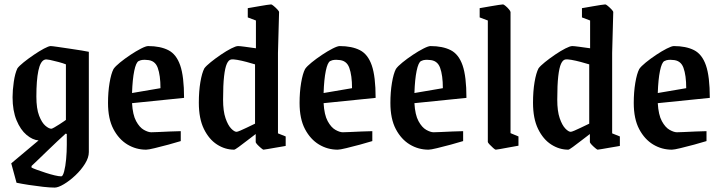

<svg xmlns="http://www.w3.org/2000/svg" viewBox="-20 -669 3272 871"><path d="M228 182Q207 182 175.5 178.5Q144 175 111.5 170Q79 165 55 160L31 72L155 -32Q128 -34 100.5 -57Q73 -80 55 -123.5Q37 -167 37 -228Q37 -259 42.5 -297.5Q48 -336 59 -359Q67 -370 87.5 -386.5Q108 -403 133 -420Q158 -437 179.5 -448.5Q201 -460 210 -460Q216 -460 240 -456.5Q264 -453 294.5 -448.5Q325 -444 350 -440Q375 -436 383 -434V21Q383 46 365.5 74Q348 102 322 126.5Q296 151 270 166.5Q244 182 228 182ZM213 -85Q216 -85 226.5 -91Q237 -97 249.5 -105Q262 -113 270.5 -119Q279 -125 279 -125V-377Q267 -382 246.5 -387.5Q226 -393 207.5 -397Q189 -401 182 -398Q163 -391 154 -348Q145 -305 145 -231Q145 -176 157.5 -144Q170 -112 186 -98.5Q202 -85 213 -85ZM258 131Q265 131 271 108.5Q277 86 280 53Q283 20 283 -12V-61L278 -63Q262 -49 240 -28Q218 -7 195 15Q172 37 153 55.5Q134 74 123 84V91Q130 95 148 101.5Q166 108 187.5 115Q209 122 228 126.5Q247 131 258 131Z M800 -29Q778 -22 744.5 -13Q711 -4 682 3Q653 10 643 10Q597 10 558 -13.5Q519 -37 494.5 -83.5Q470 -130 470 -202Q470 -251 477 -293Q484 -335 495 -356Q503 -368 524.5 -385.5Q546 -403 571.5 -420Q597 -437 619.5 -448.5Q642 -460 652 -460Q707 -460 743.5 -441.5Q780 -423 797.5 -372.5Q815 -322 815 -225L579 -201Q582 -148 597.5 -119.5Q613 -91 632.5 -80Q652 -69 666 -69Q671 -69 696 -70Q721 -71 751 -72.5Q781 -74 800 -74ZM609 -392Q597 -386 589 -347.5Q581 -309 579 -247L708 -269Q708 -327 695.5 -361.5Q683 -396 646 -397Q638 -398 628.5 -397.5Q619 -397 609 -392Z M1060 -460Q1068 -460 1090.5 -457Q1113 -454 1141 -450V-576L1104 -590V-632Q1104 -632 1119 -634.5Q1134 -637 1153.5 -640.5Q1173 -644 1189.5 -646.5Q1206 -649 1210 -649Q1213 -649 1221.5 -642Q1230 -635 1238 -626.5Q1246 -618 1246 -614L1241 -429V-64L1276 -50V-7Q1276 -7 1262 -4.5Q1248 -2 1229.5 1Q1211 4 1195 7Q1179 10 1175 10Q1173 10 1164 2.5Q1155 -5 1147.5 -13Q1140 -21 1140 -25V-61Q1124 -49 1102 -32Q1080 -15 1063 -2.5Q1046 10 1042 10Q1001 10 964.5 -13.5Q928 -37 905 -84Q882 -131 882 -203Q882 -255 889 -296.5Q896 -338 907 -359Q915 -370 936 -387Q957 -404 982 -421Q1007 -438 1028.5 -449Q1050 -460 1060 -460ZM1028 -399Q1017 -397 1009 -379.5Q1001 -362 996.5 -323Q992 -284 992 -217Q992 -165 1003 -133Q1014 -101 1028.5 -86Q1043 -71 1053 -71Q1057 -71 1070 -76.5Q1083 -82 1098.5 -89.5Q1114 -97 1125.5 -102.5Q1137 -108 1137 -108V-377Q1121 -382 1098.5 -388Q1076 -394 1056 -397.5Q1036 -401 1028 -399Z M1669 -29Q1647 -22 1613.5 -13Q1580 -4 1551 3Q1522 10 1512 10Q1466 10 1427 -13.5Q1388 -37 1363.5 -83.5Q1339 -130 1339 -202Q1339 -251 1346 -293Q1353 -335 1364 -356Q1372 -368 1393.5 -385.5Q1415 -403 1440.5 -420Q1466 -437 1488.5 -448.5Q1511 -460 1521 -460Q1576 -460 1612.5 -441.5Q1649 -423 1666.5 -372.5Q1684 -322 1684 -225L1448 -201Q1451 -148 1466.5 -119.5Q1482 -91 1501.5 -80Q1521 -69 1535 -69Q1540 -69 1565 -70Q1590 -71 1620 -72.5Q1650 -74 1669 -74ZM1478 -392Q1466 -386 1458 -347.5Q1450 -309 1448 -247L1577 -269Q1577 -327 1564.5 -361.5Q1552 -396 1515 -397Q1507 -398 1497.5 -397.5Q1488 -397 1478 -392Z M2081 -29Q2059 -22 2025.5 -13Q1992 -4 1963 3Q1934 10 1924 10Q1878 10 1839 -13.5Q1800 -37 1775.5 -83.5Q1751 -130 1751 -202Q1751 -251 1758 -293Q1765 -335 1776 -356Q1784 -368 1805.5 -385.5Q1827 -403 1852.5 -420Q1878 -437 1900.5 -448.5Q1923 -460 1933 -460Q1988 -460 2024.5 -441.5Q2061 -423 2078.5 -372.5Q2096 -322 2096 -225L1860 -201Q1863 -148 1878.5 -119.5Q1894 -91 1913.5 -80Q1933 -69 1947 -69Q1952 -69 1977 -70Q2002 -71 2032 -72.5Q2062 -74 2081 -74ZM1890 -392Q1878 -386 1870 -347.5Q1862 -309 1860 -247L1989 -269Q1989 -327 1976.5 -361.5Q1964 -396 1927 -397Q1919 -398 1909.5 -397.5Q1900 -397 1890 -392Z M2229 10Q2226 10 2217.5 2.5Q2209 -5 2201 -13.5Q2193 -22 2193 -25V-576L2156 -590V-632Q2156 -632 2170.5 -634.5Q2185 -637 2205 -640.5Q2225 -644 2241.5 -646.5Q2258 -649 2262 -649Q2265 -649 2273.5 -642Q2282 -635 2289 -626.5Q2296 -618 2296 -614V-65L2332 -50V-8Q2332 -8 2318 -5.5Q2304 -3 2284.5 0.5Q2265 4 2249 7Q2233 10 2229 10Z M2576 -460Q2584 -460 2606.5 -457Q2629 -454 2657 -450V-576L2620 -590V-632Q2620 -632 2635 -634.5Q2650 -637 2669.5 -640.5Q2689 -644 2705.5 -646.5Q2722 -649 2726 -649Q2729 -649 2737.5 -642Q2746 -635 2754 -626.5Q2762 -618 2762 -614L2757 -429V-64L2792 -50V-7Q2792 -7 2778 -4.5Q2764 -2 2745.5 1Q2727 4 2711 7Q2695 10 2691 10Q2689 10 2680 2.5Q2671 -5 2663.5 -13Q2656 -21 2656 -25V-61Q2640 -49 2618 -32Q2596 -15 2579 -2.5Q2562 10 2558 10Q2517 10 2480.5 -13.5Q2444 -37 2421 -84Q2398 -131 2398 -203Q2398 -255 2405 -296.5Q2412 -338 2423 -359Q2431 -370 2452 -387Q2473 -404 2498 -421Q2523 -438 2544.5 -449Q2566 -460 2576 -460ZM2544 -399Q2533 -397 2525 -379.5Q2517 -362 2512.5 -323Q2508 -284 2508 -217Q2508 -165 2519 -133Q2530 -101 2544.5 -86Q2559 -71 2569 -71Q2573 -71 2586 -76.5Q2599 -82 2614.5 -89.5Q2630 -97 2641.5 -102.5Q2653 -108 2653 -108V-377Q2637 -382 2614.5 -388Q2592 -394 2572 -397.5Q2552 -401 2544 -399Z M3185 -29Q3163 -22 3129.5 -13Q3096 -4 3067 3Q3038 10 3028 10Q2982 10 2943 -13.5Q2904 -37 2879.5 -83.5Q2855 -130 2855 -202Q2855 -251 2862 -293Q2869 -335 2880 -356Q2888 -368 2909.5 -385.5Q2931 -403 2956.5 -420Q2982 -437 3004.5 -448.5Q3027 -460 3037 -460Q3092 -460 3128.5 -441.5Q3165 -423 3182.5 -372.5Q3200 -322 3200 -225L2964 -201Q2967 -148 2982.5 -119.5Q2998 -91 3017.5 -80Q3037 -69 3051 -69Q3056 -69 3081 -70Q3106 -71 3136 -72.5Q3166 -74 3185 -74ZM2994 -392Q2982 -386 2974 -347.5Q2966 -309 2964 -247L3093 -269Q3093 -327 3080.5 -361.5Q3068 -396 3031 -397Q3023 -398 3013.5 -397.5Q3004 -397 2994 -392Z"/></svg>

Font: Grenze Gotisch Medium
Style: Regular
Weight: 500
Designer: Renata Polastri
Foundry: Omnibus-Type
Version: Version 1.001